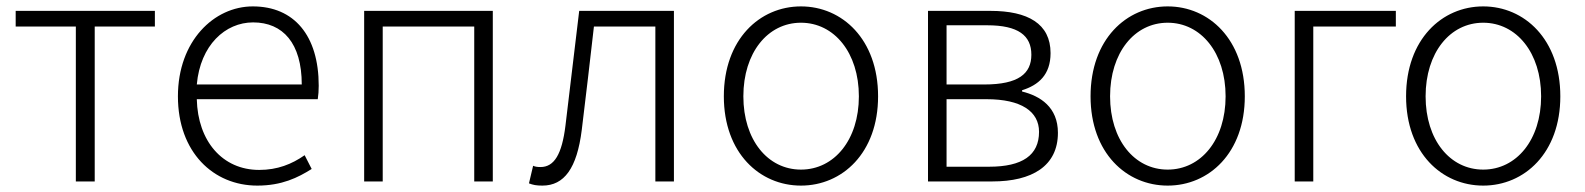

<svg xmlns="http://www.w3.org/2000/svg" viewBox="-20 -567 4952 600"><path d="M217 0H276V-484H464V-533H29V-484H217Z M784 13C861 13 911 -12 954 -39L932 -82C892 -54 847 -36 790 -36C675 -36 598 -126 595 -257H973C975 -270 976 -284 976 -299C976 -456 899 -547 770 -547C649 -547 536 -439 536 -266C536 -91 647 13 784 13ZM595 -303C606 -426 684 -497 771 -497C864 -497 923 -432 923 -303Z M1118 0H1176V-484H1462V0H1520V-533H1118Z M1675 13C1743 13 1783 -41 1798 -161C1811 -269 1824 -376 1836 -484H2028V0H2086V-533H1790C1775 -412 1762 -295 1747 -174C1736 -85 1712 -45 1669 -45C1660 -45 1652 -46 1646 -49L1633 6C1646 11 1656 13 1675 13Z M2483 13C2612 13 2724 -89 2724 -266C2724 -444 2612 -547 2483 -547C2354 -547 2242 -444 2242 -266C2242 -89 2354 13 2483 13ZM2483 -37C2379 -37 2303 -130 2303 -266C2303 -402 2379 -496 2483 -496C2587 -496 2664 -402 2664 -266C2664 -130 2587 -37 2483 -37Z M2880 0H3081C3205 0 3286 -48 3286 -152C3286 -232 3231 -267 3174 -281V-285C3225 -301 3263 -333 3263 -401C3263 -493 3192 -533 3075 -533H2880ZM2938 -303V-488H3065C3162 -488 3203 -456 3203 -396C3203 -337 3163 -303 3056 -303ZM2938 -46V-257H3063C3171 -257 3227 -219 3227 -155C3227 -82 3175 -46 3071 -46Z M3629 13C3758 13 3870 -89 3870 -266C3870 -444 3758 -547 3629 -547C3500 -547 3388 -444 3388 -266C3388 -89 3500 13 3629 13ZM3629 -37C3525 -37 3449 -130 3449 -266C3449 -402 3525 -496 3629 -496C3733 -496 3810 -402 3810 -266C3810 -130 3733 -37 3629 -37Z M4026 0H4084V-484H4342V-533H4026Z M4615 13C4744 13 4856 -89 4856 -266C4856 -444 4744 -547 4615 -547C4486 -547 4374 -444 4374 -266C4374 -89 4486 13 4615 13ZM4615 -37C4511 -37 4435 -130 4435 -266C4435 -402 4511 -496 4615 -496C4719 -496 4796 -402 4796 -266C4796 -130 4719 -37 4615 -37Z"/></svg>

Font: Spoqa Han Sans Neo Light
Style: Regular
Weight: 300
Designer: [Spoqa Han Sans Neo] Dong-huui Kim  Younghwa Kang  Yujin Lee  [Noto Sans] Ryoko NISHIZUKA  (kana & ideographs); Paul D. 
Foundry: Spoqa (http://www.spoqa-han-sans.com)
Version: Version 1.000